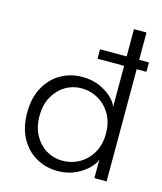

<svg xmlns="http://www.w3.org/2000/svg" viewBox="-106 -767 723 857"><g transform="rotate(15 255.0 -338.0)"><path d="M283.5 -518.5V-562H509.5V-518.5ZM241 12Q185.5 12 140.5 -13.8Q95.5 -39.5 69 -88.2Q42.5 -137 42.5 -205Q42.5 -273 69 -321.8Q95.5 -370.5 140.5 -396.5Q185.5 -422.5 241 -422.5Q288.5 -422.5 325 -405Q361.5 -387.5 383 -364.8Q404.5 -342 406.5 -325.5V-688H464.5V0H408V-86Q404.5 -70 382.8 -47Q361 -24 324.5 -6Q288 12 241 12ZM248 -38Q291.5 -38 327.5 -58.5Q363.5 -79 385 -116.5Q406.5 -154 406.5 -205Q406.5 -256 385 -293.5Q363.5 -331 327.5 -351.8Q291.5 -372.5 248 -372.5Q209 -372.5 175.2 -352.2Q141.5 -332 120.5 -294.5Q99.5 -257 99.5 -205Q99.5 -153 120.5 -115.5Q141.5 -78 175.2 -58Q209 -38 248 -38Z"/></g></svg>

Font: League Spartan Thin Light
Style: Regular
Weight: 300
Version: Version 2.002